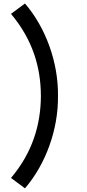

<svg xmlns="http://www.w3.org/2000/svg" viewBox="-20 -866 484 1073"><path d="M41.5 128.5 119.5 186.5C236 51.5 306.5 -144 304 -330C306.5 -516 236 -711.5 119.5 -846.5L41.5 -788.5C161 -646 208 -493 208.5 -330C208 -168 160.5 -12.5 41.5 128.5Z"/></svg>

Font: Eudonet SemiBold
Style: Regular
Weight: 600
Designer: Mikhail Sharanda
Foundry: Mikhail Sharanda
Version: Version 4.503;Glyphs 3.1.2 (3151)